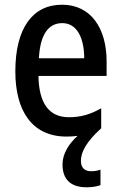

<svg xmlns="http://www.w3.org/2000/svg" viewBox="-20 -569 513 814"><path d="M323 113C323 75 347 31 409 -25V-110C362 -83 321 -72 272 -72C188 -72 145 -131 143 -247H432V-308C432 -450 365 -549 243 -549C117 -549 45 -448 45 -266C45 -99 116 10 262 10C279 10 294 9 309 7C272 40 245 83 245 128C245 190 278 225 347 225C369 225 390 222 406 216V150C397 154 382 157 366 157C339 157 323 142 323 113ZM244 -471C307 -471 337 -407 337 -322H145C150 -422 185 -471 244 -471Z"/></svg>

Font: Noto Sans Myanmar UI Condensed Medium
Style: Regular
Weight: 500
Width: 3
Designer: Monotype Design Team
Foundry: Monotype Imaging Inc.
Version: Version 2.103